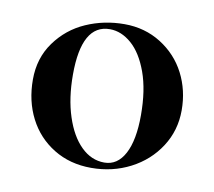

<svg xmlns="http://www.w3.org/2000/svg" viewBox="-55 -461 599 537"><g transform="rotate(10 244.5 -193.0)"><path d="M220.2 -377.9Q140.1 -377.9 140.1 -234.9Q140.1 -168 157 -116.5Q173.8 -64.9 202.9 -36.4Q231.9 -7.8 269 -7.8Q306.2 -7.8 326.7 -46.4Q347.2 -85 347.2 -156Q347.2 -227.1 329.1 -277.1Q311 -327.1 282 -352.5Q252.9 -377.9 220.2 -377.9ZM57.1 -92.5Q32.2 -141.1 32.2 -202.1Q32.2 -263.2 65.2 -308.6Q98.1 -354 149.2 -376.5Q200.2 -398.9 258.1 -398.9Q315.9 -398.9 362.1 -369.9Q408.2 -340.8 432.6 -293.5Q457 -246.1 457 -189Q457 -131.8 427 -85.4Q397 -39.1 346.4 -12.9Q295.9 13.2 235.4 13.2Q174.8 13.2 128.4 -15.4Q82 -43.9 57.1 -92.5Z"/></g></svg>

Font: Cormorant-Bold
Style: Bold
Weight: 700
Designer: Christian Thalmann (Catharsis Fonts)
Version: Version 3.000